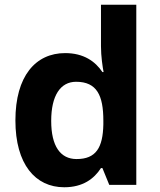

<svg xmlns="http://www.w3.org/2000/svg" viewBox="-20 -873 673 810"><path d="M251 -83C330 -83 377 -119 406 -164H412L441 -93H555V-853H406V-678C406 -635 413 -590 417 -569H412C382 -614 333 -649 255 -649C130 -649 45 -552 45 -365C45 -180 129 -83 251 -83ZM303 -202C235 -202 196 -256 196 -363C196 -470 235 -528 301 -528C389 -528 416 -470 416 -364V-348C414 -250 385 -202 303 -202Z"/></svg>

Font: Noto Sans Telugu UI
Style: Bold
Weight: 700
Designer: Jelle Bosma - Monotype Design Team
Foundry: Monotype Imaging Inc.
Version: Version 2.005